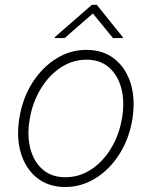

<svg xmlns="http://www.w3.org/2000/svg" viewBox="-20 -759 625 791"><path d="M248.6 11.4Q180.4 11.4 133.3 -25.6Q86.3 -62.5 66.4 -127Q46.5 -191.4 60 -274.5Q73.5 -355.5 113.6 -418.5Q153.8 -481.5 211.6 -517.6Q269.5 -553.6 335.6 -553.6Q404.5 -553.6 451.5 -516.5Q498.6 -479.4 518.5 -414.8Q538.4 -350.1 525.2 -267Q511.7 -186.4 471.6 -123.4Q431.5 -60.4 373.4 -24.5Q315.3 11.4 248.6 11.4ZM248.9 -28.8Q307.5 -28.8 356.5 -61.4Q405.5 -94.1 438.7 -149.9Q471.9 -205.6 483 -274.5Q494 -341.3 479.8 -395.2Q465.6 -449.2 429 -481.2Q392.4 -513.1 336.3 -513.1Q278.4 -513.1 229.2 -480.1Q180 -447.1 146.7 -391.3Q113.3 -335.6 102.3 -267Q90.9 -200.6 105.1 -146.5Q119.3 -92.3 156.1 -60.5Q192.8 -28.8 248.9 -28.8ZM246.6 -602.3 362.5 -703.5 445.4 -602.3H486.3L486 -605.8L378.6 -739.3H358.7L205.5 -605.8L205.7 -602.3Z"/></svg>

Font: Inter UI Extra Light
Style: Italic
Weight: 200
Italic angle: -9.39999°
Designer: Rasmus Andersson
Foundry: rsms
Version: 3.2;8d6f07862